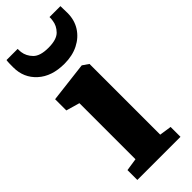

<svg xmlns="http://www.w3.org/2000/svg" viewBox="-271 -873 908 908"><g transform="rotate(-45 183.0 -419.0)"><path d="M103.5 -75.5V-450.5L35.5 -470V-545L236 -569H238L268.5 -548V-75L329 -66V0H40.5V-66ZM185.5 -632Q101 -632 51.5 -676.8Q2 -721.5 2 -791Q2 -802.5 2.2 -816.5Q2.5 -830.5 4 -838.5H78.5Q78.5 -833.5 78.8 -828Q79 -822.5 79.5 -817Q83.5 -786.5 106.8 -762.8Q130 -739 185.5 -739Q240.5 -739 263.5 -762.5Q286.5 -786 290 -816Q291 -822.5 291.5 -828Q292 -833.5 291.5 -838.5H364.5Q364.5 -830.5 365 -816.8Q365.5 -803 365.5 -792Q365.5 -745 342.8 -709Q320 -673 279.5 -652.5Q239 -632 185.5 -632Z"/></g></svg>

Font: Merriweather Black
Style: Regular
Weight: 900
Designer: Eben Sorkin
Foundry: Eben Sorkin
Version: Version 2.200;gftools[0.9.31]